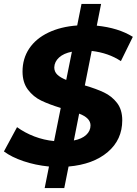

<svg xmlns="http://www.w3.org/2000/svg" viewBox="-28 -840 698 980"><path d="M596 -226Q596 -127 522 -64Q448 -1 322 10L300 120H200L222 10Q152 3 91.5 -17.5Q31 -38 -8 -67L59 -191Q99 -162 147.5 -143.5Q196 -125 248 -120L282 -289Q223 -307 182.5 -326.5Q142 -346 114.5 -382.5Q87 -419 87 -475Q87 -541 121 -592Q155 -643 218.5 -673.5Q282 -704 366 -710L388 -820H488L466 -709Q576 -698 650 -652L589 -528Q526 -570 440 -580L405 -404Q463 -387 503 -368Q543 -349 569.5 -314.5Q596 -280 596 -226ZM310 -432 339 -576Q297 -568 273.5 -546.5Q250 -525 249 -496Q249 -474 264.5 -459Q280 -444 310 -432ZM434 -200Q434 -238 376 -260L349 -123Q390 -131 412 -151.5Q434 -172 434 -200Z"/></svg>

Font: Idrija
Style: Bold Italic
Weight: 700
Italic angle: -11.3°
Designer: Julieta Ulanovsky
Foundry: Julieta Ulanovsky
Version: Version 7.200